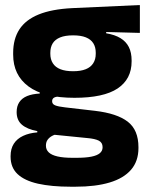

<svg xmlns="http://www.w3.org/2000/svg" viewBox="-20 -532 571 744"><path d="M268.5 -153Q150 -153 90.5 -197Q31 -241 31 -320.5V-327Q31 -381 55.2 -418.2Q79.5 -455.5 130 -476Q180.5 -496.5 259.5 -500.5L522 -512.5V-404.5L391.5 -408V-403Q425 -397.5 446.8 -384.2Q468.5 -371 479.2 -349.8Q490 -328.5 490 -297.5V-294Q490 -225.5 435.8 -189.2Q381.5 -153 268.5 -153ZM261 79.5H276Q312 79.5 334.2 75Q356.5 70.5 367 61.5Q377.5 52.5 377.5 39V38Q377.5 20.5 362.8 13Q348 5.5 318.5 3L173.5 -11.5L207 -13.5Q192 -11 181.2 -5Q170.5 1 164.2 10Q158 19 158 32V33Q158 48 169 58.5Q180 69 202.8 74.2Q225.5 79.5 261 79.5ZM272.5 191.5H253.5Q179.5 191.5 127.2 179.8Q75 168 48 142.5Q21 117 21 75V73Q21 44.5 33.5 25Q46 5.5 69.5 -5.5Q93 -16.5 124.5 -19V-24Q86 -31 65.2 -48.5Q44.5 -66 44.5 -97.5V-98Q44.5 -120.5 54.8 -136Q65 -151.5 85 -159.8Q105 -168 134 -169.5V-186L247 -157.5L214 -158Q196.5 -158 189.2 -153.5Q182 -149 182 -140V-139.5Q182 -128.5 193.8 -123.8Q205.5 -119 232 -116L348.5 -102.5Q433.5 -92.5 475 -60.5Q516.5 -28.5 516.5 38.5V41.5Q516.5 92.5 487.8 125.8Q459 159 404.8 175.2Q350.5 191.5 272.5 191.5ZM263.5 -256Q293 -256 312.2 -263.8Q331.5 -271.5 341.2 -286.8Q351 -302 351 -323.5V-328Q351 -349.5 341.5 -364.5Q332 -379.5 312.8 -387.2Q293.5 -395 263.5 -395H263Q232.5 -395 213 -387Q193.5 -379 184.2 -364Q175 -349 175 -327.5V-323.5Q175 -302 184.8 -286.8Q194.5 -271.5 214 -263.8Q233.5 -256 263.5 -256Z"/></svg>

Font: Anek Kannada
Style: Bold
Weight: 700
Version: Version 1.003